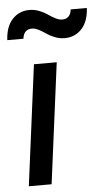

<svg xmlns="http://www.w3.org/2000/svg" viewBox="-74 -804 468 840"><g transform="rotate(-5 159.5 -384.0)"><path d="M268.1 -754.9H338.9Q335.9 -695.8 306.2 -663.8Q276.4 -631.8 231 -631.8Q208.5 -631.8 187.3 -640.4Q166 -648.9 152.1 -658.9Q138.2 -668.9 121.6 -677.5Q105 -686 91.8 -686Q55.7 -686 50.8 -645H-20Q-17.1 -704.1 12.7 -736.1Q42.5 -768.1 87.9 -768.1Q110.4 -768.1 131.6 -759.5Q152.8 -751 166.7 -741Q180.7 -731 197.3 -722.4Q213.9 -713.9 227.1 -713.9Q263.2 -713.9 268.1 -754.9ZM18.1 0 86.9 -529.8H187L118.2 0Z"/></g></svg>

Font: Cooper Hewitt
Style: Medium Italic
Weight: 708
Designer: Village Type and Design LLC
Foundry: Cooper Hewitt Smithsonian Design Museum
Version: 1.000